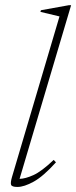

<svg xmlns="http://www.w3.org/2000/svg" viewBox="-20 -730 302 760"><path d="M215.5 -665 140 -683 142 -689.5 253 -709.5H261.5L57.5 -22Q80.5 -22.5 112.5 -37Q144.5 -51.5 192.5 -97L201.5 -87.5Q151.5 -32 113.5 -11Q75.5 10 49 10Q26.5 10 23.8 1.2Q21 -7.5 27.5 -29.5Z"/></svg>

Font: Newsreader 16pt ExtraLight
Style: Italic
Weight: 275
Italic angle: -17°
Designer: Hugues Gentile
Foundry: Production Type
Version: Version 1.003; ttfautohint (v1.8.3)